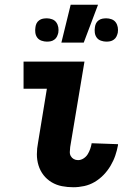

<svg xmlns="http://www.w3.org/2000/svg" viewBox="-20 -779 540 807"><path d="M288 8Q264 8 240.5 3.5Q217 -1 197 -13Q177 -25 163 -43Q149 -61 142 -83.5Q135 -106 135 -130.5Q135 -155 140 -180L177 -406H79V-520H335L275 -161Q274 -151 273.5 -141Q273 -131 277.5 -123Q282 -115 290 -110.5Q298 -106 308 -106Q320 -106 331 -113Q342 -120 348.5 -130.5Q355 -141 359 -152.5Q363 -164 365 -175V-177L476 -173V-169Q472 -147 464.5 -125Q457 -103 444.5 -82Q432 -61 415 -43.5Q398 -26 377.5 -14Q357 -2 334 3Q311 8 288 8ZM427 -604Q416 -604 404.5 -608Q393 -612 386.5 -621Q380 -630 378.5 -641.5Q377 -653 379 -665Q380 -673 383.5 -680.5Q387 -688 394.5 -693.5Q402 -699 410.5 -700.5Q419 -702 427 -702Q438 -702 449 -698Q460 -694 466.5 -685Q473 -676 475 -664.5Q477 -653 475 -641Q473 -633 469.5 -625.5Q466 -618 458.5 -612.5Q451 -607 443 -605.5Q435 -604 427 -604ZM177 -604Q166 -604 154.5 -608Q143 -612 136.5 -621Q130 -630 128.5 -641.5Q127 -653 129 -665Q130 -673 133.5 -680.5Q137 -688 144.5 -693.5Q152 -699 160.5 -700.5Q169 -702 177 -702Q188 -702 199 -698Q210 -694 216.5 -685Q223 -676 225 -664.5Q227 -653 225 -641Q223 -633 219.5 -625.5Q216 -618 208.5 -612.5Q201 -607 193 -605.5Q185 -604 177 -604ZM238 -600 277 -759H392L332 -600Z"/></svg>

Font: Iosevka Heavy
Style: Italic
Weight: 900
Italic angle: -9°
Monospace: yes
Designer: Belleve Invis
Foundry: Belleve Invis
Version: Version 32.5.0; ttfautohint (v1.8.4)